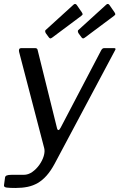

<svg xmlns="http://www.w3.org/2000/svg" viewBox="-34 -769 594 954"><path d="M42.7 165Q14.7 165 -0.4 163.1Q-15.4 161.2 -14.2 151.6L-8.9 112.7Q-7.9 105.9 -0.5 102.8Q6.8 99.6 24.2 99.6H84.4Q106.4 99.6 126.5 85.4Q146.5 71.3 161.5 50.1Q176.5 29 183.3 6.4Q190 -16.3 185.6 -33.2L60.9 -511.2Q57 -530 72.1 -530H139.9Q151.4 -530 152.9 -520.8L249.1 -132.9Q251.4 -122.8 256.3 -122.7Q261.2 -122.6 267.5 -134.9L467.8 -517.3Q471.1 -524.1 475 -527Q478.9 -530 484.3 -530H532.5Q545.1 -530 536.9 -517.6L237.2 45.2Q218.1 80.4 197.5 103.6Q176.9 126.7 153.6 140.3Q130.3 153.8 103.1 159.4Q75.8 165 42.7 165ZM347.8 -743.6 371.9 -708.7Q375.8 -703.1 376.4 -699.1Q377.1 -695.2 368.9 -689.4L224.8 -581.8Q218.3 -577 214.5 -578.5Q210.7 -580 207.6 -584.8L194.1 -603.2Q191 -608 190.5 -612.7Q190 -617.3 192.1 -619.1L331.9 -746.3Q336.7 -750.6 341 -749.1Q345.2 -747.7 347.8 -743.6ZM510.2 -743.6 534.4 -708.7Q538.2 -703.1 538.9 -699.1Q539.6 -695.2 531.4 -689.4L387.3 -581.8Q380.8 -577 377 -578.5Q373.1 -580 370 -584.8L356.5 -603.2Q353.4 -608 353 -612.7Q352.5 -617.3 354.6 -619.1L494.4 -746.3Q499.2 -750.6 503.4 -749.1Q507.7 -747.7 510.2 -743.6Z"/></svg>

Font: Libre Franklin Thin
Style: Italic
Weight: 100
Italic angle: -8°
Designer: Pablo Impallari, Rodrigo Fuenzalida, Nhung Nguyen
Foundry: Impallari Type
Version: Version 3.000